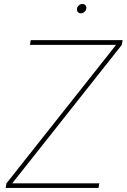

<svg xmlns="http://www.w3.org/2000/svg" viewBox="-20 -925 623 945"><path d="M7.8 0 11.7 -22.5 551.3 -704.1H127.4L131.3 -727.5H583.5L579.6 -704.1L40 -22.5H468.8L464.8 0ZM377.9 -859.4Q368.7 -859.4 363 -866.2Q357.4 -873 358.9 -882.8Q360.4 -892.1 368.2 -898.7Q376 -905.3 385.7 -905.3Q395.5 -905.3 400.9 -898.7Q406.2 -892.1 404.8 -882.8Q403.3 -873 395.3 -866.2Q387.2 -859.4 377.9 -859.4Z"/></svg>

Font: Inter 28pt Thin
Style: Italic
Weight: 250
Italic angle: -9.3988°
Designer: Rasmus Andersson
Foundry: rsms
Version: Version 4.001;git-66647c0bb